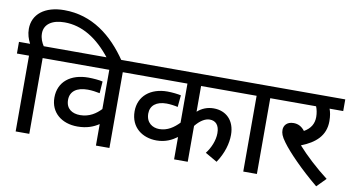

<svg xmlns="http://www.w3.org/2000/svg" viewBox="-84 -1114 2490 1345"><g transform="rotate(10 1160.5 -441.5)"><path d="M86 -539V0H183V-539H284V-622H176C162 -644 148 -672 148 -709C148 -773 202 -812 292 -812C415 -812 527 -745 628 -615H732C621 -780 473 -896 275 -896C136 -896 52 -828 52 -724C52 -686 63 -653 79 -622H0V-539Z M854 -539V-622H269V-539H657V-260C623 -224 576 -191 510 -191C454 -191 409 -218 409 -282C409 -342 454 -376 533 -376C563 -376 594 -371 619 -366L625 -450C604 -456 554 -460 523 -460C397 -460 312 -394 312 -281C312 -174 394 -109 505 -109C573 -109 619 -128 657 -153V0H753V-539Z M1634 -539V-622H839V-539H1213V-261C1176 -223 1132 -191 1073 -191C1025 -191 979 -220 979 -285C979 -342 1021 -376 1094 -376C1119 -376 1154 -371 1174 -366L1182 -450C1161 -455 1118 -460 1085 -460C965 -460 882 -392 882 -284C882 -168 969 -109 1068 -109C1132 -109 1177 -133 1213 -159V0H1310V-255C1342 -295 1378 -318 1411 -318C1453 -318 1480 -291 1480 -233C1480 -181 1456 -125 1424 -84L1509 -35C1556 -105 1576 -177 1576 -238C1576 -341 1513 -400 1425 -400C1380 -400 1341 -384 1310 -356V-539Z M1802 -539H1903V-622H1619V-539H1705V0H1802Z M2289 -51C2208 -113 2128 -187 2071 -251C2170 -290 2238 -348 2238 -452C2238 -490 2232 -518 2224 -539H2321V-622H1888V-539H2128C2136 -520 2142 -493 2142 -465C2142 -417 2120 -380 2074 -354C2053 -381 2028 -396 1994 -396C1944 -396 1925 -364 1925 -336C1925 -313 1931 -291 1961 -251C2007 -188 2107 -85 2226 13Z"/></g></svg>

Font: Noto Sans Medium
Style: Italic
Weight: 500
Italic angle: -12°
Designer: Monotype Design Team
Foundry: Monotype Imaging Inc.
Version: Version 2.013